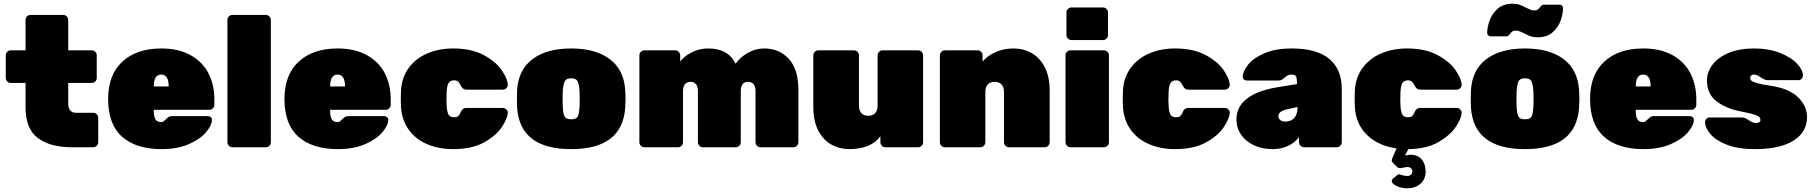

<svg xmlns="http://www.w3.org/2000/svg" viewBox="-20 -790 9735 1030"><path d="M472 -345Q483 -345 491 -353Q499 -361 499 -372V-493Q499 -504 491 -512Q483 -520 472 -520H346V-683Q346 -694 338 -702Q330 -710 319 -710H144Q133 -710 125 -702Q117 -694 117 -683V-520H38Q27 -520 19 -512Q11 -504 11 -493V-372Q11 -361 19 -353Q27 -345 38 -345H117V-215Q117 -99 183 -49.5Q249 0 367 0H480Q491 0 499 -8Q507 -16 507 -27V-158Q507 -169 499 -177Q491 -185 480 -185H389Q346 -185 346 -235V-345Z M805 -196Q805 -165 814 -150Q823 -135 844 -135Q852 -135 857 -138.5Q862 -142 873 -153Q882 -162 888 -164.5Q894 -167 906 -167H1095Q1104 -167 1110.5 -161.5Q1117 -156 1117 -147Q1117 -119 1086 -81.5Q1055 -44 993.5 -17Q932 10 846 10Q710 10 635 -56.5Q560 -123 560 -259Q560 -389 636.5 -459.5Q713 -530 845 -530Q939 -530 1003.5 -493.5Q1068 -457 1099 -395.5Q1130 -334 1130 -258V-228Q1130 -217 1122 -209Q1114 -201 1103 -201H805ZM885 -326Q885 -390 845 -390Q805 -390 805 -326Z M1200 -27V-683Q1200 -694 1208 -702Q1216 -710 1227 -710H1406Q1417 -710 1425 -702Q1433 -694 1433 -683V-27Q1433 -16 1425 -8Q1417 0 1406 0H1227Q1216 0 1208 -8Q1200 -16 1200 -27Z M1751 -196Q1751 -165 1760 -150Q1769 -135 1790 -135Q1798 -135 1803 -138.5Q1808 -142 1819 -153Q1828 -162 1834 -164.5Q1840 -167 1852 -167H2041Q2050 -167 2056.5 -161.5Q2063 -156 2063 -147Q2063 -119 2032 -81.5Q2001 -44 1939.5 -17Q1878 10 1792 10Q1656 10 1581 -56.5Q1506 -123 1506 -259Q1506 -389 1582.5 -459.5Q1659 -530 1791 -530Q1885 -530 1949.5 -493.5Q2014 -457 2045 -395.5Q2076 -334 2076 -258V-228Q2076 -217 2068 -209Q2060 -201 2049 -201H1751ZM1831 -326Q1831 -390 1791 -390Q1751 -390 1751 -326Z M2416 -161Q2432 -161 2439 -167.5Q2446 -174 2453 -191Q2461 -211 2482 -211H2677Q2688 -211 2696 -203.5Q2704 -196 2704 -186Q2704 -158 2674 -111Q2644 -64 2578.5 -27Q2513 10 2411 10Q2334 10 2271.5 -16.5Q2209 -43 2172 -95Q2135 -147 2131 -219L2130 -259L2131 -300Q2134 -372 2171.5 -424Q2209 -476 2271.5 -503Q2334 -530 2411 -530Q2509 -530 2575 -494.5Q2641 -459 2672.5 -412Q2704 -365 2704 -334Q2704 -324 2696 -316.5Q2688 -309 2677 -309H2482Q2463 -309 2453 -329Q2445 -345 2437.5 -352Q2430 -359 2416 -359Q2394 -359 2385.5 -343Q2377 -327 2376 -295L2375 -256L2376 -224Q2378 -190 2386 -175.5Q2394 -161 2416 -161Z M3336 -260Q3336 -243 3334 -213Q3319 10 3044 10Q2769 10 2754 -213Q2753 -228 2753 -260Q2753 -292 2754 -307Q2761 -416 2837 -473Q2913 -530 3044 -530Q3175 -530 3251 -473Q3327 -416 3334 -307Q3336 -277 3336 -260ZM2999 -302 2998 -260 2999 -218Q3001 -179 3009 -164.5Q3017 -150 3044 -150Q3071 -150 3079 -164.5Q3087 -179 3089 -218Q3090 -228 3090 -260Q3090 -292 3089 -302Q3086 -340 3078 -355Q3070 -370 3044 -370Q3018 -370 3010 -355Q3002 -340 2999 -302Z M3954 -27Q3954 -16 3946 -8Q3938 0 3927 0H3751Q3740 0 3732 -8Q3724 -16 3724 -27V-302Q3724 -326 3713.5 -338.5Q3703 -351 3684 -351Q3665 -351 3654.5 -338Q3644 -325 3644 -302V-27Q3644 -16 3636 -8Q3628 0 3617 0H3437Q3426 0 3418 -8Q3410 -16 3410 -27V-493Q3410 -504 3418 -512Q3426 -520 3437 -520H3602Q3613 -520 3621 -512Q3629 -504 3629 -493V-460Q3650 -488 3690 -509Q3730 -530 3780 -530Q3887 -530 3926 -448Q3950 -483 3992 -506.5Q4034 -530 4079 -530Q4160 -530 4211.5 -474.5Q4263 -419 4263 -307V-27Q4263 -16 4255 -8Q4247 0 4236 0H4060Q4049 0 4041 -8Q4033 -16 4033 -27V-302Q4033 -326 4022.5 -338.5Q4012 -351 3993 -351Q3974 -351 3964 -338.5Q3954 -326 3954 -302Z M4370 -520H4561Q4572 -520 4580 -512Q4588 -504 4588 -493V-224Q4588 -197 4601 -183Q4614 -169 4638 -169Q4662 -169 4675 -183Q4688 -197 4688 -224V-493Q4688 -504 4696 -512Q4704 -520 4715 -520H4905Q4916 -520 4924 -512Q4932 -504 4932 -493V-27Q4932 -16 4924 -8Q4916 0 4905 0H4730Q4719 0 4711 -8Q4703 -16 4703 -27V-60Q4679 -25 4636 -7.5Q4593 10 4537 10Q4484 10 4440 -14.5Q4396 -39 4369.5 -90Q4343 -141 4343 -217V-493Q4343 -504 4351 -512Q4359 -520 4370 -520Z M5584 0H5393Q5382 0 5374 -8Q5366 -16 5366 -27V-296Q5366 -323 5353 -337Q5340 -351 5316 -351Q5292 -351 5279 -337Q5266 -323 5266 -296V-27Q5266 -16 5258 -8Q5250 0 5239 0H5049Q5038 0 5030 -8Q5022 -16 5022 -27V-493Q5022 -504 5030 -512Q5038 -520 5049 -520H5224Q5235 -520 5243 -512Q5251 -504 5251 -493V-460Q5277 -491 5321.5 -510.5Q5366 -530 5417 -530Q5470 -530 5514 -505.5Q5558 -481 5584.5 -430Q5611 -379 5611 -303V-27Q5611 -16 5603 -8Q5595 0 5584 0Z M5897 -575H5728Q5717 -575 5709 -583Q5701 -591 5701 -602V-723Q5701 -734 5709 -742Q5717 -750 5728 -750H5897Q5908 -750 5916 -742Q5924 -734 5924 -723V-602Q5924 -591 5916 -583Q5908 -575 5897 -575ZM5696 -27V-493Q5696 -504 5704 -512Q5712 -520 5723 -520H5902Q5913 -520 5921 -512Q5929 -504 5929 -493V-27Q5929 -16 5921 -8Q5913 0 5902 0H5723Q5712 0 5704 -8Q5696 -16 5696 -27Z M6289 -161Q6305 -161 6312 -167.5Q6319 -174 6326 -191Q6334 -211 6355 -211H6550Q6561 -211 6569 -203.5Q6577 -196 6577 -186Q6577 -158 6547 -111Q6517 -64 6451.5 -27Q6386 10 6284 10Q6207 10 6144.5 -16.5Q6082 -43 6045 -95Q6008 -147 6004 -219L6003 -259L6004 -300Q6007 -372 6044.5 -424Q6082 -476 6144.5 -503Q6207 -530 6284 -530Q6382 -530 6448 -494.5Q6514 -459 6545.5 -412Q6577 -365 6577 -334Q6577 -324 6569 -316.5Q6561 -309 6550 -309H6355Q6336 -309 6326 -329Q6318 -345 6310.5 -352Q6303 -359 6289 -359Q6267 -359 6258.5 -343Q6250 -327 6249 -295L6248 -256L6249 -224Q6251 -190 6259 -175.5Q6267 -161 6289 -161Z M6938 -339Q6938 -369 6933 -379.5Q6928 -390 6908 -390Q6897 -390 6889 -386Q6881 -382 6872 -374Q6863 -366 6856.5 -362Q6850 -358 6839 -358H6669Q6660 -358 6653.5 -363.5Q6647 -369 6647 -378Q6647 -407 6675.5 -443Q6704 -479 6763.5 -504.5Q6823 -530 6910 -530Q7044 -530 7111 -474Q7178 -418 7178 -314V-27Q7178 -16 7170 -8Q7162 0 7151 0H6976Q6965 0 6957 -8Q6949 -16 6949 -27V-55Q6927 -25 6890 -7.5Q6853 10 6807 10Q6751 10 6706.5 -11Q6662 -32 6637.5 -68Q6613 -104 6613 -149Q6613 -284 6832 -322ZM6882 -203Q6838 -193 6838 -166Q6838 -154 6848 -146Q6858 -138 6876 -138Q6906 -138 6923.5 -157.5Q6941 -177 6941 -216Z M7533 -161Q7549 -161 7556 -167.5Q7563 -174 7570 -191Q7578 -211 7599 -211H7794Q7805 -211 7813 -203.5Q7821 -196 7821 -186Q7821 -158 7791.5 -112Q7762 -66 7698 -28.5Q7634 9 7535 10L7517 45Q7522 43 7532 41.5Q7542 40 7547 40Q7585 40 7606.5 65Q7628 90 7628 130Q7628 170 7601 195Q7574 220 7529 220Q7497 220 7471.5 207.5Q7446 195 7446 181Q7446 175 7452 169L7473 151Q7481 145 7486 145Q7489 145 7501.5 149.5Q7514 154 7529 154Q7542 154 7549.5 147Q7557 140 7557 130Q7557 120 7550 113Q7543 106 7529 106Q7523 106 7510 109Q7497 112 7491 112Q7481 112 7475 106L7454 85Q7446 77 7446 71Q7446 64 7452 52L7472 6Q7375 -7 7314 -65.5Q7253 -124 7248 -219L7247 -259L7248 -300Q7251 -372 7288.5 -424Q7326 -476 7388.5 -503Q7451 -530 7528 -530Q7626 -530 7692 -494.5Q7758 -459 7789.5 -412Q7821 -365 7821 -334Q7821 -324 7813 -316.5Q7805 -309 7794 -309H7599Q7580 -309 7570 -329Q7562 -345 7554.5 -352Q7547 -359 7533 -359Q7511 -359 7502.5 -343Q7494 -327 7493 -295L7492 -256L7493 -224Q7495 -190 7503 -175.5Q7511 -161 7533 -161Z M8453 -260Q8453 -243 8451 -213Q8436 10 8161 10Q7886 10 7871 -213Q7870 -228 7870 -260Q7870 -292 7871 -307Q7878 -416 7954 -473Q8030 -530 8161 -530Q8292 -530 8368 -473Q8444 -416 8451 -307Q8453 -277 8453 -260ZM8116 -302 8115 -260 8116 -218Q8118 -179 8126 -164.5Q8134 -150 8161 -150Q8188 -150 8196 -164.5Q8204 -179 8206 -218Q8207 -228 8207 -260Q8207 -292 8206 -302Q8203 -340 8195 -355Q8187 -370 8161 -370Q8135 -370 8127 -355Q8119 -340 8116 -302ZM8081 -609Q8072 -595 8061 -595H7977Q7969 -595 7963.5 -600.5Q7958 -606 7958 -613Q7958 -642 7970.5 -678.5Q7983 -715 8013.5 -742.5Q8044 -770 8094 -770Q8116 -770 8132 -764.5Q8148 -759 8166 -749Q8180 -742 8190.5 -738Q8201 -734 8212 -734Q8223 -734 8229 -738.5Q8235 -743 8241 -751Q8245 -756 8250 -760.5Q8255 -765 8262 -765H8346Q8355 -765 8360 -759.5Q8365 -754 8365 -746Q8365 -717 8352.5 -680.5Q8340 -644 8309.5 -617Q8279 -590 8229 -590Q8207 -590 8191 -595.5Q8175 -601 8157 -611Q8143 -618 8132.5 -622Q8122 -626 8111 -626Q8100 -626 8093.5 -621.5Q8087 -617 8081 -609Z M8755 -196Q8755 -165 8764 -150Q8773 -135 8794 -135Q8802 -135 8807 -138.5Q8812 -142 8823 -153Q8832 -162 8838 -164.5Q8844 -167 8856 -167H9045Q9054 -167 9060.5 -161.5Q9067 -156 9067 -147Q9067 -119 9036 -81.5Q9005 -44 8943.5 -17Q8882 10 8796 10Q8660 10 8585 -56.5Q8510 -123 8510 -259Q8510 -389 8586.5 -459.5Q8663 -530 8795 -530Q8889 -530 8953.5 -493.5Q9018 -457 9049 -395.5Q9080 -334 9080 -258V-228Q9080 -217 9072 -209Q9064 -201 9053 -201H8755ZM8835 -326Q8835 -390 8795 -390Q8755 -390 8755 -326Z M9137 -359Q9137 -403 9166.5 -442.5Q9196 -482 9253.5 -506Q9311 -530 9390 -530Q9468 -530 9528 -506.5Q9588 -483 9620 -449Q9652 -415 9652 -385Q9652 -375 9645 -367.5Q9638 -360 9630 -360H9462Q9453 -360 9443.5 -364.5Q9434 -369 9426 -375Q9405 -390 9389 -390Q9381 -390 9375 -385.5Q9369 -381 9369 -374Q9369 -364 9375.5 -357.5Q9382 -351 9405.5 -344Q9429 -337 9479 -330Q9579 -315 9626.5 -267.5Q9674 -220 9674 -162Q9674 -81 9601 -35.5Q9528 10 9394 10Q9304 10 9244 -13.5Q9184 -37 9155.5 -71Q9127 -105 9127 -135Q9127 -145 9134 -152.5Q9141 -160 9151 -160H9325Q9340 -160 9360 -146Q9372 -138 9381 -134Q9390 -130 9401 -130Q9410 -130 9417 -134Q9424 -138 9424 -145Q9424 -155 9418 -162Q9412 -169 9389.5 -176Q9367 -183 9320 -192Q9240 -207 9188.5 -246.5Q9137 -286 9137 -359Z"/></svg>

Font: Rubik
Style: Regular
Weight: 900
Designer: Hubert & Fischer
Foundry: Hubert & Fischer
Version: Version 1.100